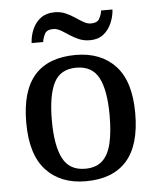

<svg xmlns="http://www.w3.org/2000/svg" viewBox="-53 -788 694 844"><g transform="rotate(-5 293.5 -366.0)"><path d="M292 10Q181 10 117 -59Q53 -128 53 -269Q53 -410 114 -478.5Q175 -547 295 -547Q406 -547 470 -478.5Q534 -410 534 -269Q534 -128 472.5 -59Q411 10 292 10ZM294 -45Q341 -45 369 -70Q397 -95 409 -145.5Q421 -196 421 -269Q421 -380 392 -435.5Q363 -491 293 -491Q223 -491 194.5 -435.5Q166 -380 166 -269Q166 -159 195 -102Q224 -45 294 -45ZM364 -606Q337 -606 315 -615.5Q293 -625 274.5 -637.5Q256 -650 239.5 -659.5Q223 -669 207 -669Q179 -669 170 -652.5Q161 -636 158 -616H107Q109 -650 122 -678.5Q135 -707 159 -724.5Q183 -742 219 -742Q246 -742 267.5 -732.5Q289 -723 307.5 -710.5Q326 -698 342.5 -688.5Q359 -679 375 -679Q402 -679 411.5 -695.5Q421 -712 424 -732H474Q472 -700 459 -671Q446 -642 423 -624Q400 -606 364 -606Z"/></g></svg>

Font: Noto Serif Gujarati Medium
Style: Regular
Weight: 500
Version: Version 2.102